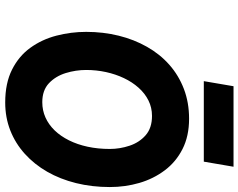

<svg xmlns="http://www.w3.org/2000/svg" viewBox="-112 -816 939 756"><g transform="rotate(90 358.0 -437.5)"><path d="M383 12Q307 12 253.8 -14.8Q200.5 -41.5 167.8 -86.8Q135 -132 120 -189.2Q105 -246.5 105 -307Q105 -374 120 -434.8Q135 -495.5 163.8 -546.2Q192.5 -597 234.2 -634Q276 -671 329.5 -691.5Q383 -712 447 -712Q515.5 -712 566.2 -686.2Q617 -660.5 650.2 -616.2Q683.5 -572 699.8 -516.2Q716 -460.5 716 -400Q716 -329.5 700.5 -267Q685 -204.5 655.8 -153.5Q626.5 -102.5 585.2 -65.2Q544 -28 493 -8Q442 12 383 12ZM382 -134Q414 -134 442 -146.5Q470 -159 492.8 -182.5Q515.5 -206 532 -239Q548.5 -272 557.2 -312.5Q566 -353 566 -400Q566 -439.5 553.2 -477.8Q540.5 -516 512 -541Q483.5 -566 436 -566Q403 -566 375 -552Q347 -538 324.8 -513Q302.5 -488 287 -455.2Q271.5 -422.5 263.2 -384.5Q255 -346.5 255 -307Q255 -266 267.2 -226.2Q279.5 -186.5 307.2 -160.2Q335 -134 382 -134ZM299 -770 319 -887H636L616 -770Z"/></g></svg>

Font: Overpass Black
Style: Italic
Weight: 900
Italic angle: -10°
Designer: Delve Withrington, Dave Bailey, Thomas Jockin
Foundry: Delve Fonts LLC
Version: Version 4.000